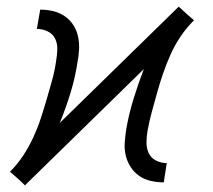

<svg xmlns="http://www.w3.org/2000/svg" viewBox="-20 -549 640 578"><path d="M55 9 46 0Q43 -3 39.5 -6Q36 -9 33 -12L10 -32Q33 -55 50 -81Q67 -107 80 -135Q93 -163 102.5 -192Q112 -221 120.5 -250Q129 -279 137 -308Q145 -337 149 -366Q152 -383 152.5 -400.5Q153 -418 146 -432.5Q139 -447 123.5 -454.5Q108 -462 91 -462L101 -520Q121 -520 140 -515.5Q159 -511 174.5 -500.5Q190 -490 200.5 -474Q211 -458 215 -439Q219 -420 218 -400Q217 -380 213 -360Q206 -314 192 -268.5Q178 -223 160 -179L518 -529L528 -520L541 -508L542 -507L564 -488Q541 -465 523.5 -439Q506 -413 493.5 -385Q481 -357 471 -328Q461 -299 453 -270Q445 -241 437 -212Q429 -183 424 -154Q421 -137 421 -119.5Q421 -102 428 -87.5Q435 -73 450 -65.5Q465 -58 482 -58L473 0Q453 0 433.5 -4.5Q414 -9 399 -19.5Q384 -30 373.5 -46Q363 -62 358.5 -81Q354 -100 355.5 -120Q357 -140 360 -160Q368 -206 382 -251.5Q396 -297 413 -341Z"/></svg>

Font: Iosevka Etoile Light
Style: Italic
Weight: 300
Italic angle: -9°
Designer: Belleve Invis
Foundry: Belleve Invis
Version: Version 22.1.2; ttfautohint (v1.8.4)